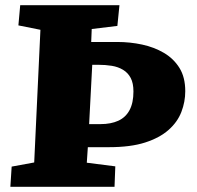

<svg xmlns="http://www.w3.org/2000/svg" viewBox="-20 -721 762 741"><path d="M20 0 25 -78 112 -94 136 -606 51 -623 58 -701H441L433 -621L334 -609L332 -559H433Q482 -559 528.5 -549Q575 -539 612.5 -517Q650 -495 672.5 -459Q695 -423 695 -369Q695 -328 680 -289Q665 -250 630.5 -219.5Q596 -189 540 -171Q484 -153 401 -153H319L315 -93L425 -79L422 0ZM324 -242H368Q408 -242 436.5 -255Q465 -268 480 -296Q495 -324 495 -368Q495 -400 484.5 -420Q474 -440 455 -451.5Q436 -463 411.5 -467Q387 -471 358 -471H336Z"/></svg>

Font: Literata ExtraBold
Style: Italic
Weight: 800
Italic angle: -2°
Designer: Latin by Veronika Burian and Jose Scaglione. Greek by Irene Vlachou. Cyrillic by Vera Evstafieva
Foundry: TypeTogether
Version: Version 3.002